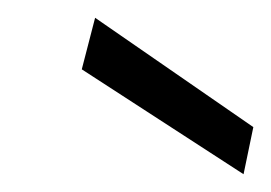

<svg xmlns="http://www.w3.org/2000/svg" viewBox="-20 -737 305 216"><path d="M254 -541 72 -659 87 -717 265 -594Z"/></svg>

Font: DM Sans 20pt Light
Style: Italic
Weight: 300
Italic angle: -10°
Version: Version 4.004;gftools[0.9.30]